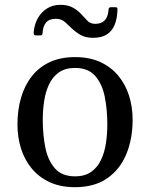

<svg xmlns="http://www.w3.org/2000/svg" viewBox="-20 -767 623 797"><path d="M157.5 -270Q157.5 -309 163.2 -347.2Q169 -385.5 183.5 -416.5Q198 -447.5 224.2 -466.2Q250.5 -485 291.5 -485Q346 -485 375 -452Q404 -419 414.8 -365.5Q425.5 -312 425.5 -250Q425.5 -211 419.8 -172.8Q414 -134.5 399.5 -103.5Q385 -72.5 358.8 -53.8Q332.5 -35 291.5 -35Q237 -35 208 -68Q179 -101 168.2 -154.5Q157.5 -208 157.5 -270ZM52.5 -250Q52.5 -197.5 67.2 -150.5Q82 -103.5 111.8 -67.5Q141.5 -31.5 186.2 -10.8Q231 10 291.5 10Q372 10 425 -26.8Q478 -63.5 504.2 -126.8Q530.5 -190 530.5 -270Q530.5 -322.5 515.8 -369.5Q501 -416.5 471.2 -452.5Q441.5 -488.5 396.8 -509.2Q352 -530 291.5 -530Q231 -530 186.2 -509Q141.5 -488 111.8 -450Q82 -412 67.2 -361Q52.5 -310 52.5 -250ZM366.5 -610Q401 -610 422.8 -623.5Q444.5 -637 455.5 -663Q466.5 -689 467.5 -726Q468 -732 466.5 -734.5Q465 -737 458 -737H441.5Q434.5 -737 432.8 -734.5Q431 -732 430.5 -726Q426.5 -668 375 -668Q355 -668 342 -681.8Q329 -695.5 318 -707.5Q303.5 -723.5 282.8 -735.2Q262 -747 230.5 -747Q199.5 -747 175.8 -732.2Q152 -717.5 137.5 -692.2Q123 -667 120 -635Q119.5 -627.5 120.8 -623.8Q122 -620 130.5 -620H146.5Q156 -620 156.5 -627Q157.5 -657 170.8 -673Q184 -689 212 -689Q234.5 -689 249.8 -675.5Q265 -662 277.5 -649.5Q293.5 -634 314.2 -622Q335 -610 366.5 -610Z"/></svg>

Font: Besley
Style: Regular
Weight: 400
Designer: Owen Earl
Foundry: indestructible type*
Version: Version 4.000